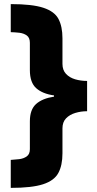

<svg xmlns="http://www.w3.org/2000/svg" viewBox="-20 -744 473 932"><path d="M32.2 168V32.2Q51.8 31.2 73.2 28.6Q94.7 25.9 109.9 15.1Q125 4.4 125 -20V-154.8Q125 -211.9 155 -239Q185.1 -266.1 242.2 -274.9V-280.8Q186.5 -288.6 155.8 -315.9Q125 -343.3 125 -403.8V-536.1Q125 -561 110.1 -571.8Q95.2 -582.5 73.7 -585Q52.2 -587.4 32.2 -587.9V-724.1Q136.2 -724.1 190.4 -706.3Q244.6 -688.5 263.9 -651.9Q283.2 -615.2 283.2 -558.1V-434.1Q283.2 -403.8 300.3 -385.5Q317.4 -367.2 344.7 -359.1Q372.1 -351.1 402.8 -351.1V-204.1Q373 -204.1 345.5 -195.8Q317.9 -187.5 300.5 -169.4Q283.2 -151.4 283.2 -121.1V0Q283.2 58.6 263.2 95.7Q243.2 132.8 189 150.4Q134.8 168 32.2 168Z"/></svg>

Font: Open Sans ExtraBold
Style: Regular
Weight: 800
Designer: Monotype Design Team
Foundry: Monotype Imaging Inc.
Version: Version 3.003; ttfautohint (v1.8.4)